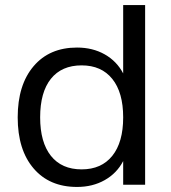

<svg xmlns="http://www.w3.org/2000/svg" viewBox="-20 -739 685 768"><path d="M288.1 8.8Q177.7 8.8 114.3 -65.4Q50.8 -139.6 50.8 -269.5Q50.8 -399.4 114.3 -474.1Q177.7 -548.8 288.1 -548.8Q350.6 -548.8 398.9 -521.5Q447.3 -494.1 472.7 -445.3V-718.8H560.5V0H472.7V-94.7Q447.3 -45.9 398.9 -18.6Q350.6 8.8 288.1 8.8ZM140.6 -269.5Q140.6 -169.9 183.6 -115.7Q226.6 -61.5 306.6 -61.5Q385.7 -61.5 429.2 -115.7Q472.7 -169.9 472.7 -269.5Q472.7 -369.1 429.2 -423.3Q385.7 -477.5 306.6 -477.5Q226.6 -477.5 183.6 -423.8Q140.6 -370.1 140.6 -269.5Z"/></svg>

Font: Min Sans
Style: Regular
Weight: 400
Designer: Jinseong-Kim, NotoSansCJK, Nunito
Foundry: Jinseong-Kim
Version: Version 1.400;Glyphs 3.1.2 (3151)